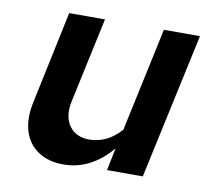

<svg xmlns="http://www.w3.org/2000/svg" viewBox="-63 -576 726 655"><g transform="rotate(10 300.0 -249.0)"><path d="M196 7Q143 7 107.5 -17Q72 -41 59 -84Q46 -127 58 -183L126 -505H250L187 -212Q175 -158 198 -125Q221 -92 268 -92Q329 -92 377 -145L454 -505H579L470 0H346L362 -78Q327 -36 285 -14.5Q243 7 196 7Z"/></g></svg>

Font: Red Hat Mono SemiBold
Style: Italic
Weight: 600
Italic angle: -12°
Monospace: yes
Designer: Pentagram, MCKL
Foundry: MCKL
Version: Version 1.030